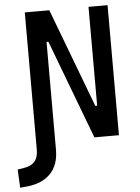

<svg xmlns="http://www.w3.org/2000/svg" viewBox="-99 -740 746 1020"><g transform="rotate(-5 274.0 -230.0)"><path d="M-33.2 232.4 -38.1 134.8 -3.9 129.4Q33.7 123.5 53 101.8Q72.3 80.1 72.3 38.6V-89.8H173.8V46.9Q173.8 127.9 129.9 174.1Q85.9 220.2 5.9 228.5ZM382.8 0 183.6 -527.3H138.7V-693.4H203.1L402.3 -166H426.8V0ZM72.3 0V-693.4H173.8V0ZM412.1 0V-693.4H513.7V0Z"/></g></svg>

Font: Cascadia Code
Style: Regular
Weight: 400
Monospace: yes
Designer: Aaron Bell
Foundry: Saja Typeworks
Version: Version 2106.017